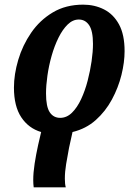

<svg xmlns="http://www.w3.org/2000/svg" viewBox="-20 -566 581 826"><path d="M125 240Q124 233 123.5 225Q123 217 123 209Q123 177 129 138Q135 99 144 58L157 2Q103 -14 71.5 -61.5Q40 -109 40 -189Q40 -246 58.5 -308.5Q77 -371 114 -425Q151 -479 207 -512.5Q263 -546 338 -546Q387 -546 427.5 -525.5Q468 -505 492 -461Q516 -417 516 -346Q516 -298 502.5 -243.5Q489 -189 461.5 -138Q434 -87 392 -49.5Q350 -12 292 2L277 70Q270 107 264.5 140Q259 173 259 203Q259 226 263 240ZM239 -59Q267 -59 289.5 -81Q312 -103 329 -139.5Q346 -176 357 -218.5Q368 -261 374 -302.5Q380 -344 380 -377Q380 -433 363.5 -457.5Q347 -482 319 -482Q293 -482 271 -460.5Q249 -439 231.5 -403.5Q214 -368 202 -325.5Q190 -283 184 -240.5Q178 -198 178 -164Q178 -107 194 -83Q210 -59 239 -59Z"/></svg>

Font: Noto Serif Condensed
Style: Bold Italic
Weight: 700
Width: 3
Italic angle: -12°
Designer: Monotype Design Team
Foundry: Monotype Imaging Inc.
Version: Version 2.014